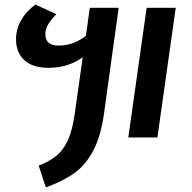

<svg xmlns="http://www.w3.org/2000/svg" viewBox="-20 -600 836 838"><path d="M372 -566H498L434 -105Q420 -5 387 57.5Q354 120 304.5 155.5Q255 191 180 218L149 123Q195 105 225.5 80.5Q256 56 276 12.5Q296 -31 306 -102L341 -350Q277 -304 193 -304Q122 -304 86 -337.5Q50 -371 50 -429Q50 -473 72.5 -512.5Q95 -552 135 -580L226 -538Q204 -516 191 -495Q178 -474 178 -451Q178 -401 236 -401Q301 -401 355 -444ZM747 -566 667 0H540L620 -566Z"/></svg>

Font: FiraGO Medium
Style: Italic
Weight: 500
Italic angle: -8°
Designer: bBox Type GmbH
Foundry: bBox Type GmbH
Version: Version 1.001